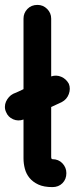

<svg xmlns="http://www.w3.org/2000/svg" viewBox="-29 -754 305 784"><path d="M185 -104Q210 -104 226 -87Q242 -70 242 -47Q242 -22 226 -6Q210 10 185 10Q150 10 127.5 -0.5Q105 -11 91.5 -27.5Q78 -44 72.5 -65Q67 -86 67 -107V-266Q45 -258 24.5 -267Q4 -276 -4 -296Q-9 -306 -9 -317.5Q-9 -329 -4.5 -339Q0 -349 7.5 -357.5Q15 -366 25 -371L46 -380L67 -390V-678Q67 -701 83 -717.5Q99 -734 124 -734Q147 -734 163.5 -717.5Q180 -701 180 -678V-442Q201 -449 221 -440.5Q241 -432 252 -412Q260 -392 252 -370Q244 -348 223 -337L180 -317V-114Q180 -104 185 -104Z"/></svg>

Font: VDS
Style: Bold
Weight: 700
Designer: artmaker
Foundry: artmaker
Version: Version 1.000 2009 initial release